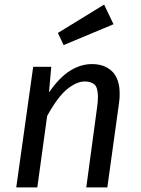

<svg xmlns="http://www.w3.org/2000/svg" viewBox="-20 -819 616 839"><path d="M143 0H51L125 -527H204L194 -415Q239 -480 285.5 -509.5Q332 -539 382 -539Q437 -539 470 -507Q503 -475 503 -408Q503 -389 500 -368L449 0H357L404 -348Q406 -362 407 -373.5Q408 -385 408 -395Q408 -436 393 -449.5Q378 -463 350 -463Q315 -463 273.5 -429.5Q232 -396 186 -312ZM233 -675 435 -799 476 -713 258 -622Z"/></svg>

Font: Yekcdsyqcyvpieeyorgstswgcgt
Style: Regular
Weight: 400
Italic angle: -8°
Designer: Carrois Corporate & Edenspiekermann
Foundry: Carrois Corporate GbR & Edenspiekermann AG
Version: Version 2.001